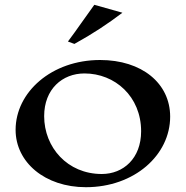

<svg xmlns="http://www.w3.org/2000/svg" viewBox="-20 -769 773 800"><path d="M338 11C540 11 689 -123 689 -283C689 -422 571 -519 397 -519C195 -519 45 -385 45 -228C45 -93 167 11 338 11ZM404 -44C261 -44 164 -155 164 -285C164 -398 240 -463 332 -463C459 -463 568 -367 568 -222C568 -109 494 -44 404 -44ZM263 -596 290 -586C368 -629 431 -671 490 -716L373 -749C337 -700 300 -645 263 -596Z"/></svg>

Font: Coconat Demi
Style: Regular
Weight: 400
Designer: Sara Lavazza
Foundry: Collletttivo
Version: Version 1.000;Glyphs 3.2 (3217)